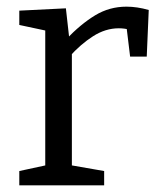

<svg xmlns="http://www.w3.org/2000/svg" viewBox="-20 -557 482 577"><path d="M38 0V-43L126 -62L116 -47V-478L127 -463L38 -482V-525L178 -532L189 -434L178 -438Q223 -485 266 -511Q309 -537 360 -537Q392 -537 427 -527L421 -387H371L359 -486L368 -468Q361 -470 353 -471Q345 -472 337 -472Q297 -472 259.5 -448Q222 -424 188 -386L196 -410V-47L184 -62L293 -43V0Z"/></svg>

Font: Bitter Thin
Style: Regular
Weight: 400
Version: Version 3.021